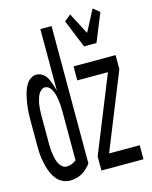

<svg xmlns="http://www.w3.org/2000/svg" viewBox="-116 -842 732 926"><g transform="rotate(-15 250.0 -379.0)"><path d="M350 -600 293 -740 325 -766 381 -659 437 -766 469 -740 412 -600ZM119 8Q103 8 87.5 2Q72 -4 60 -15.5Q48 -27 40 -41Q32 -55 26.5 -71Q21 -87 17.5 -102.5Q14 -118 11.5 -134.5Q9 -151 8.5 -167.5Q8 -184 8 -200V-320Q8 -335 8.5 -350.5Q9 -366 10.5 -381Q12 -396 14.5 -411Q17 -426 20.5 -441Q24 -456 29 -470Q34 -484 42.5 -497.5Q51 -511 64.5 -519.5Q78 -528 92 -528Q103 -528 114 -523Q125 -518 132.5 -510Q140 -502 145.5 -491.5Q151 -481 155 -470.5Q159 -460 162 -449Q165 -438 168 -427V-735H224V-49Q214 -36 202.5 -25Q191 -14 178 -7Q165 0 149.5 4Q134 8 119 8ZM276 0V-70L429 -450H276V-520H486V-450L333 -70H486V0ZM119 -62Q132 -62 144.5 -66.5Q157 -71 168 -80V-320Q168 -330 167.5 -340Q167 -350 166.5 -360Q166 -370 164.5 -380Q163 -390 161 -399.5Q159 -409 155.5 -418.5Q152 -428 147.5 -436.5Q143 -445 134.5 -451.5Q126 -458 116 -458Q107 -458 98.5 -451.5Q90 -445 85 -436.5Q80 -428 77 -418.5Q74 -409 71.5 -399.5Q69 -390 68 -380Q67 -370 66 -360Q65 -350 65 -340Q65 -330 65 -320V-200Q65 -190 65 -180Q65 -170 66 -160Q67 -150 68.5 -140Q70 -130 72 -120Q74 -110 77.5 -100.5Q81 -91 86.5 -82.5Q92 -74 100.5 -68Q109 -62 119 -62Z"/></g></svg>

Font: Moesevka
Style: Regular
Weight: 400
Monospace: yes
Designer: Belleve Invis
Foundry: Belleve Invis
Version: Version 32.5.0; ttfautohint (v1.8.4)